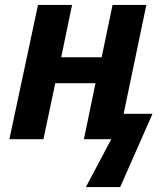

<svg xmlns="http://www.w3.org/2000/svg" viewBox="-20 -564 668 778"><path d="M431 0H320L367 -227H204L156 0H18L134 -544H272L228 -332H392L436 -544H573L481 -103H598L467 194H328Z"/></svg>

Font: Noto Sans Display
Style: Bold Italic
Weight: 700
Italic angle: -12°
Designer: Monotype Design team
Foundry: Monotype Imaging Inc.
Version: Version 1.000